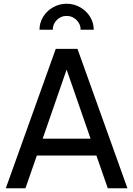

<svg xmlns="http://www.w3.org/2000/svg" viewBox="-20 -1006 712 1026"><path d="M278 -745H394L661 0H556L495 -175H177L116 0H11ZM464 -265 336 -634 208 -265ZM336 -986Q375 -986 408.5 -967Q442 -948 461.5 -916Q481 -884 481 -847H411Q411 -877 389 -899Q367 -921 336 -921Q305 -921 283.5 -899Q262 -877 262 -847H191Q191 -884 210.5 -916Q230 -948 263.5 -967Q297 -986 336 -986Z"/></svg>

Font: Evergrow Sans 
Style: Medium
Weight: 500
Foundry: 10Web
Version: Version 1.000